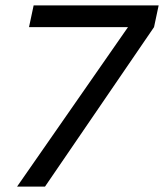

<svg xmlns="http://www.w3.org/2000/svg" viewBox="-20 -688 605 708"><path d="M43 0 452 -588H87L104 -668H565L548 -588L146 0Z"/></svg>

Font: Atkinson Hyperlegible Next
Style: Italic
Weight: 400
Italic angle: -12°
Designer: Elliott Scott, Megan Eiswerth, Linus Boman, Theodore Petrosky, Letters from Sweden
Foundry: Applied Design Works, Letters from Sweden
Version: Version 2.001